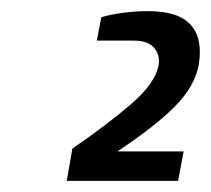

<svg xmlns="http://www.w3.org/2000/svg" viewBox="-20 -725 379 345"><path d="M100 -400 110 -458Q170 -499 214.5 -537Q259 -575 265 -608Q268 -626 257 -639Q246 -652 221 -652H154L162 -694Q178 -699 201 -702Q224 -705 246 -705Q301 -705 323 -680Q345 -655 337 -608Q330 -570 294.5 -534Q259 -498 191 -453H310L300 -400Z"/></svg>

Font: Cuprum Medium
Style: Italic
Weight: 500
Italic angle: -10°
Version: Version 3.000